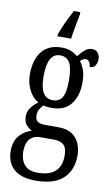

<svg xmlns="http://www.w3.org/2000/svg" viewBox="-107 -819 644 1110"><g transform="rotate(10 215.0 -264.0)"><path d="M184 238Q99 238 56.5 199.5Q14 161 14 93Q14 34 44.5 1Q75 -32 114 -42Q96 -51 80.5 -68.5Q65 -86 65 -118Q65 -148 82 -170.5Q99 -193 123 -210Q88 -229 67 -270.5Q46 -312 46 -361Q46 -447 85 -496.5Q124 -546 203 -546Q233 -546 256 -536.5Q279 -527 296 -512Q304 -520 315 -533.5Q326 -547 341.5 -557.5Q357 -568 376 -568Q399 -568 410.5 -552.5Q422 -537 422 -516Q422 -495 412 -479Q402 -463 379 -463Q379 -480 370.5 -492Q362 -504 351 -504Q341 -504 333.5 -499.5Q326 -495 318 -488Q333 -468 343.5 -440Q354 -412 354 -366Q354 -290 317 -241Q280 -192 203 -192Q193 -192 178 -193.5Q163 -195 155 -198Q145 -188 135 -172.5Q125 -157 125 -134Q125 -109 139.5 -99Q154 -89 179 -89H262Q311 -89 341 -69.5Q371 -50 385 -17.5Q399 15 399 54Q399 139 346.5 188.5Q294 238 184 238ZM201 -237Q242 -237 258.5 -268Q275 -299 275 -365Q275 -434 258 -467Q241 -500 200 -500Q126 -500 126 -364Q126 -237 201 -237ZM186 191Q240 191 270.5 174.5Q301 158 313.5 130Q326 102 326 68Q326 22 306.5 4Q287 -14 250 -14H168Q148 -14 129 -5.5Q110 3 98 25Q86 47 86 86Q86 131 110 161Q134 191 186 191ZM165 -616Q172 -637 183.5 -664Q195 -691 208.5 -718Q222 -745 233 -766H271V-753Q265 -719 257.5 -681Q250 -643 245 -606H165Z"/></g></svg>

Font: Noto Serif Tamil ExtraCondensed
Style: Regular
Weight: 400
Width: 2
Designer: Indian Type Foundry, Tom Grace, and the Monotype Design Team
Foundry: Monotype Imaging Inc.
Version: Version 2.004; ttfautohint (v1.8.4.7-5d5b)